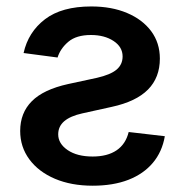

<svg xmlns="http://www.w3.org/2000/svg" viewBox="-20 -573 584 604"><path d="M54.2 -406.2Q68.8 -472.2 121.6 -512.5Q174.3 -552.7 267.1 -552.7Q331.1 -552.7 379.6 -532.2Q428.2 -511.7 455.6 -474.9Q482.9 -438 482.9 -388.7Q482.9 -329.1 445.6 -291.3Q408.2 -253.4 331.5 -236.8L238.8 -216.3Q201.2 -208 182.1 -191.7Q163.1 -175.3 163.1 -150.4Q163.1 -121.1 192.9 -100.8Q222.7 -80.6 271.5 -80.6Q317.9 -80.6 346.7 -100.1Q375.5 -119.6 384.8 -157.7L498.5 -144.5Q490.2 -95.7 460.9 -60.8Q431.6 -25.9 383.8 -7.3Q335.9 11.2 271.5 11.2Q204.1 11.2 152.6 -10.7Q101.1 -32.7 72.3 -71.8Q43.5 -110.8 43.5 -161.1Q43.5 -217.8 80.1 -254.6Q116.7 -291.5 194.3 -308.6L284.7 -328.1Q327.6 -337.9 346.7 -354Q365.7 -370.1 365.7 -395.5Q365.7 -425.3 337.2 -444.1Q308.6 -462.9 266.1 -462.9Q220.2 -462.9 195.1 -441.7Q169.9 -420.4 161.1 -392.1Z"/></svg>

Font: Inter Cardless
Style: Medium
Weight: 500
Designer: Rasmus Andersson
Foundry: rsms
Version: Version 4.001;git-9221beed3